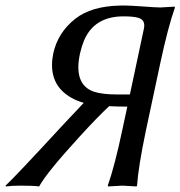

<svg xmlns="http://www.w3.org/2000/svg" viewBox="-20 -672 653 695"><path d="M427.2 -612.8Q321.3 -612.8 284.2 -525.4Q275.4 -503.9 269.5 -478Q245.6 -366.2 319.3 -340.3Q350.1 -330.1 402.3 -330.1H450.2L501 -568.8Q507.3 -599.1 481.4 -607.4Q462.9 -612.8 427.2 -612.8ZM283.2 -299.8Q258.3 -306.6 238.8 -317.9Q157.7 -363.3 169.9 -460.9Q171.4 -470.2 172.9 -479Q189.5 -554.2 252.4 -604Q311 -649.9 415 -651.9Q424.8 -651.9 436.5 -651.9Q448.2 -651.9 493.2 -648.9Q544.4 -645 560.1 -645L611.8 -647.9L613.3 -645Q587.9 -572.8 560.5 -444.8L508.3 -200.2Q480.5 -67.4 476.1 0L474.1 2.9Q472.2 2.9 422.9 0L371.6 2.9L370.1 0Q395.5 -72.3 422.4 -200.2L440.9 -286.1Q405.3 -286.1 375 -287.6Q332.5 -248 266.6 -175.8Q149.9 -48.3 121.6 2.9Q102.5 0 54.2 0Q21.5 0 1.5 2.9L0 0Q32.7 -29.8 206.1 -217.8Q255.9 -271.5 283.2 -299.8Z"/></svg>

Font: Linux Biolinum Slanted O
Style: Slanted
Weight: 400
Designer: Philipp H. Poll
Foundry: Philipp H. Poll
Version: Version 1.0.4